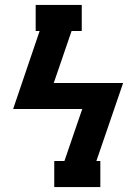

<svg xmlns="http://www.w3.org/2000/svg" viewBox="-20 -755 540 775"><path d="M199 0V-105H240L312 -315H33L140 -630H124V-735H310V-630H269L197 -420H477L369 -105H385V0Z"/></svg>

Font: Iosevka Slab Extrabold
Style: Italic
Weight: 800
Italic angle: -9°
Monospace: yes
Designer: Belleve Invis
Foundry: Belleve Invis
Version: Version 11.1.0; ttfautohint (v1.8.3)